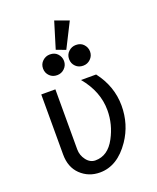

<svg xmlns="http://www.w3.org/2000/svg" viewBox="-167 -1016 919 1124"><g transform="rotate(-20 293.0 -454.0)"><path d="M90.8 -537.1H178.7V-163.1Q178.7 -126 201.7 -95.9Q224.6 -65.9 257.8 -65.9Q335.4 -65.9 380.4 -150.4Q423.3 -230 423.3 -318.4Q423.3 -435.5 338.4 -537.1H432.6Q510.3 -436 510.3 -315.4Q510.3 -199.2 447.3 -106.4Q368.2 9.8 258.8 9.8Q188 9.8 138.7 -37.6Q90.8 -84 90.8 -163.1ZM379.9 -740.2Q408.7 -740.2 425.8 -722.7Q445.3 -702.6 445.3 -675.8Q445.3 -648.9 425.8 -629.9Q406.7 -611.3 379.9 -611.3Q352.1 -611.3 334 -628.9Q314.5 -647.9 314.5 -675.8Q314.5 -703.6 334 -721.9Q353.5 -740.2 379.9 -740.2ZM217.8 -740.2Q246.6 -740.2 263.7 -722.7Q283.2 -702.6 283.2 -675.8Q283.2 -648.9 263.7 -629.9Q244.6 -611.3 217.8 -611.3Q189.9 -611.3 171.9 -628.9Q152.3 -647.9 152.3 -675.8Q152.3 -703.6 171.9 -721.9Q191.4 -740.2 217.8 -740.2ZM310.1 -918.5 396 -887.2 317.9 -732.4 259.8 -753.9Z"/></g></svg>

Font: Consola Mono
Style: Book
Weight: 400
Monospace: yes
Designer: Wojciech Kalinowski "wmk69" (wmk69@o2.pl)
Foundry: Wojciech Kalinowski "wmk69" (wmk69@o2.pl)
Version: Version 2.1.0